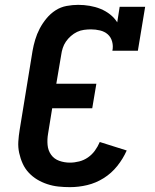

<svg xmlns="http://www.w3.org/2000/svg" viewBox="-20 -763 640 791"><path d="M268 8Q244 8 220.5 5.5Q197 3 174.5 -4.5Q152 -12 133 -23.5Q114 -35 98.5 -51.5Q83 -68 73.5 -89Q64 -110 59 -133Q54 -156 55.5 -180Q57 -204 61 -228L114 -553Q118 -576 125 -599.5Q132 -623 143.5 -645Q155 -667 171.5 -687Q188 -707 209 -720.5Q230 -734 254.5 -738.5Q279 -743 302 -743Q326 -743 349.5 -739Q373 -735 394 -726.5Q415 -718 433 -704Q451 -690 463 -671L473 -735H578L548 -554H443Q447 -573 442 -591.5Q437 -610 424 -621.5Q411 -633 392.5 -637.5Q374 -642 355 -642Q341 -642 326 -640Q311 -638 297.5 -631.5Q284 -625 272 -614.5Q260 -604 251.5 -591.5Q243 -579 238.5 -565Q234 -551 232 -536L212 -418H377L360 -317H195L178 -212Q174 -189 176 -166Q178 -143 190.5 -125.5Q203 -108 224 -100.5Q245 -93 268 -93Q287 -93 306.5 -98Q326 -103 342.5 -114.5Q359 -126 371 -142.5Q383 -159 391 -178L502 -143Q487 -109 463 -79Q439 -49 407 -29Q375 -9 339.5 -0.5Q304 8 268 8Z"/></svg>

Font: Iosevka Curly Slab Extended
Style: Bold Italic
Weight: 700
Width: 7
Italic angle: -9°
Monospace: yes
Designer: Belleve Invis
Foundry: Belleve Invis
Version: Version 11.0.0; ttfautohint (v1.8.3)